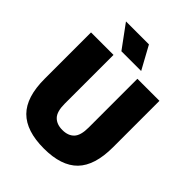

<svg xmlns="http://www.w3.org/2000/svg" viewBox="-262 -1094 1247 1247"><g transform="rotate(45 361.0 -470.5)"><path d="M363 10Q201.5 10 124 -68Q46.5 -146 46.5 -313.5V-740H253V-292Q253 -219.5 281.8 -189.8Q310.5 -160 363 -160Q415.5 -160 444 -189.8Q472.5 -219.5 472.5 -292V-740H675V-313.5Q675 -146 598.8 -68Q522.5 10 363 10ZM272.5 -793 156.5 -951H367.5L454 -793Z"/></g></svg>

Font: Encode Sans Semi Condensed Black
Style: Regular
Weight: 900
Width: 4
Designer: Multiple Designers
Foundry: Impallari Type
Version: Version 3.000; ttfautohint (v1.8.3) -l 8 -r 50 -G 200 -x 14 